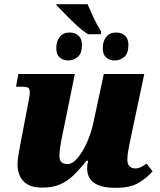

<svg xmlns="http://www.w3.org/2000/svg" viewBox="-20 -891 768 921"><path d="M402 -727Q374 -745 344.5 -772.5Q315 -800 290.5 -825.5Q266 -851 254 -863L248 -871H400Q414 -838 429.5 -805Q445 -772 465 -740L464 -727ZM309 -601Q282 -601 266 -615.5Q250 -630 250 -660Q250 -694 267 -714.5Q284 -735 314 -735Q340 -735 356.5 -720Q373 -705 373 -676Q373 -634 352.5 -617.5Q332 -601 309 -601ZM532 -601Q505 -601 489 -615.5Q473 -630 473 -660Q473 -694 490 -714.5Q507 -735 537 -735Q563 -735 579.5 -720Q596 -705 596 -676Q596 -634 575.5 -617.5Q555 -601 532 -601ZM536 10Q481 10 451 -3Q421 -16 409.5 -37Q398 -58 398 -83Q398 -103 403 -120H395Q365 -82 335 -52.5Q305 -23 269 -7Q233 9 183 9Q138 9 112 -6.5Q86 -22 75 -47.5Q64 -73 64 -102Q64 -127 70 -157Q76 -187 80 -212L114 -389Q119 -414 121 -427Q123 -440 123 -448Q123 -462 117 -468.5Q111 -475 82 -475H57L68 -536H339L278 -237Q272 -209 268.5 -184Q265 -159 265 -142Q265 -104 304 -104Q328 -104 353 -134Q378 -164 398 -209.5Q418 -255 428 -303L478 -536H672L601 -200Q597 -177 594 -161Q591 -145 591 -123Q591 -104 601.5 -93.5Q612 -83 628 -83Q643 -83 655 -89Q667 -95 683 -106L712 -69Q686 -39 646 -14.5Q606 10 536 10Z"/></svg>

Font: Noto Serif Black
Style: Italic
Weight: 900
Italic angle: -12°
Designer: Monotype Design Team
Foundry: Monotype Imaging Inc.
Version: Version 2.013